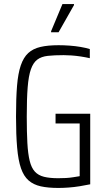

<svg xmlns="http://www.w3.org/2000/svg" viewBox="-20 -919 527 947"><path d="M268 8Q217 8 181 0Q145 -8 121 -29Q97 -50 83.5 -89Q70 -128 64.5 -191Q59 -254 59 -344Q59 -434 64 -495.5Q69 -557 82.5 -596.5Q96 -636 119.5 -657.5Q143 -679 179.5 -687.5Q216 -696 269 -696Q295 -696 323 -694Q351 -692 377.5 -687.5Q404 -683 423 -677V-632Q401 -637 377.5 -640.5Q354 -644 332.5 -645.5Q311 -647 294 -647Q248 -647 216 -643.5Q184 -640 164 -625Q144 -610 132.5 -577.5Q121 -545 116.5 -488.5Q112 -432 112 -344Q112 -267 115 -213.5Q118 -160 126.5 -125.5Q135 -91 152 -72.5Q169 -54 197 -47Q225 -40 267 -40Q286 -40 305 -41Q324 -42 342 -45Q360 -48 373 -50V-310H254V-358H425V-10Q401 -5 373.5 -0.5Q346 4 318.5 6Q291 8 268 8ZM232 -760V-765L288 -899H345V-894L269 -760Z"/></svg>

Font: Saira Condensed Light
Style: Regular
Weight: 300
Width: 3
Designer: Hector Gatti with collaboration of the Omnibus-Type team
Foundry: Omnibus-Type
Version: Version 1.101